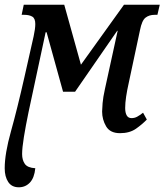

<svg xmlns="http://www.w3.org/2000/svg" viewBox="-21 -556 699 816"><path d="M59 240Q29 240 14 217.5Q-1 195 -1 159Q-1 97 25.5 2.5Q52 -92 83 -229L122 -402Q129 -434 129 -454Q129 -478 116 -485.5Q103 -493 82 -493H71L80 -536H252L323 -281L506 -536H658L648 -493H636Q613 -493 597.5 -481Q582 -469 574 -428L526 -203Q519 -172 515 -145Q511 -118 511 -97Q511 -77 517.5 -65.5Q524 -54 538 -54Q551 -54 562 -60Q573 -66 587 -77L603 -48Q584 -28 557 -9Q530 10 489 10Q447 10 430 -19Q413 -48 413 -82Q413 -93 415 -117.5Q417 -142 425 -178L479 -425H477L298 -166H247L177 -419H173L100 -78Q88 -20 80.5 26.5Q73 73 73 99Q73 124 84.5 140.5Q96 157 129 159Q125 200 106 220Q87 240 59 240Z"/></svg>

Font: Noto Serif ExtraCondensed Medium
Style: Italic
Weight: 500
Width: 2
Italic angle: -12°
Designer: Monotype Design Team
Foundry: Monotype Imaging Inc.
Version: Version 2.013; ttfautohint (v1.8.4.7-5d5b)